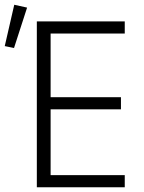

<svg xmlns="http://www.w3.org/2000/svg" viewBox="-40 -788 605 808"><path d="M485 0H115V-698H485V-647H173V-379H469V-328H173V-51H485ZM74 -756 19 -586 -20 -594 20 -768Z"/></svg>

Font: IBM Plex Sans Condensed Light
Style: Regular
Weight: 300
Width: 3
Designer: Mike Abbink, Paul van der Laan, Pieter van Rosmalen
Foundry: Bold Monday
Version: Version 3.201